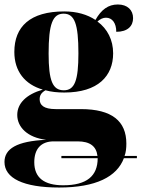

<svg xmlns="http://www.w3.org/2000/svg" viewBox="-26 -601 631 857"><path d="M238 236C402 236 496 188 527 105H585V95H530C536 79 538 60 538 40C538 -60 474 -114 335 -114H223C169 -114 151 -132 151 -158C151 -175 158 -187 177 -198C202 -191 230 -188 261 -188C412 -188 479 -262 479 -363C479 -422 454 -472 409 -505C421 -516 434 -522 447 -522C475 -522 493 -498 493 -459C544 -459 568 -485 568 -520C568 -556 543 -581 500 -581C457 -581 426 -558 400 -512C364 -536 317 -550 261 -550C108 -550 38 -482 38 -369C38 -283 85 -224 165 -201C92 -180 51 -140 51 -88C51 -34 96 13 180 23C49 29 -6 63 -6 122C-6 194 77 236 238 236ZM259 -198C209 -198 191 -240 191 -362C191 -494 209 -540 258 -540C307 -540 324 -494 324 -363C324 -241 307 -198 259 -198ZM256 226C172 226 127 193 127 123C127 66 155 30 214 30H320C376 30 404 52 409 95H248V105H410C410 185 361 226 256 226Z"/></svg>

Font: Noto Serif Display ExtraBold
Style: Regular
Weight: 800
Designer: Monotype Design Team
Foundry: Monotype Imaging Inc.
Version: Version 2.009